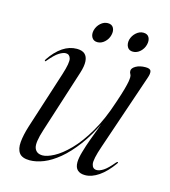

<svg xmlns="http://www.w3.org/2000/svg" viewBox="-90 -633 631 714"><g transform="rotate(15 225.0 -276.0)"><path d="M408 -70.5Q409 -70 408.5 -68.2Q408 -66.5 407 -65Q381.5 -29 354.5 -10.5Q327.5 8 302 8Q283 8 272.8 -1.5Q262.5 -11 262.5 -31Q262.5 -47 269.8 -72.2Q277 -97.5 286.8 -124.2Q296.5 -151 305 -172.8Q313.5 -194.5 315 -204L317.5 -202.5Q290.5 -144.5 260.2 -104.2Q230 -64 200 -39.2Q170 -14.5 141.8 -3.2Q113.5 8 89 8Q59.5 8 48.2 -7.2Q37 -22.5 39.5 -49.8Q42 -77 53 -112L124 -333Q139.5 -381.5 135 -396.5Q130.5 -411.5 116.5 -411.5Q106 -411.5 91 -402.2Q76 -393 54 -366.5Q52 -364 50.8 -363.2Q49.5 -362.5 48.5 -363Q47.5 -364 47.8 -365.5Q48 -367 49.5 -370Q72 -403.5 97.8 -420.8Q123.5 -438 152 -438Q172 -438 182.5 -428.8Q193 -419.5 194.2 -401.2Q195.5 -383 186.5 -355L109.5 -114.5Q92 -61 99.2 -41.5Q106.5 -22 130.5 -22Q147.5 -22 174 -36Q200.5 -50 231 -81Q261.5 -112 291.2 -162.5Q321 -213 344.5 -285.5Q356 -319.5 361.5 -339.5Q367 -359.5 368.8 -370.2Q370.5 -381 370.5 -387.5Q370.5 -395 367.5 -399.2Q364.5 -403.5 364.5 -410.5Q364.5 -421 379.2 -429.5Q394 -438 416.5 -438Q434.5 -438 437.2 -428.8Q440 -419.5 433.5 -401.5L334.5 -110Q316 -56.5 319.5 -39Q323 -21.5 339 -21.5Q350 -21.5 364.8 -31Q379.5 -40.5 402 -67.5Q403.5 -69 405.2 -70Q407 -71 408 -70.5ZM218.5 -481.5Q203.5 -481.5 196.8 -493Q190 -504.5 194 -521Q198.5 -537.5 211 -548.8Q223.5 -560 238.5 -560Q254 -560 260.2 -548.8Q266.5 -537.5 262.5 -521Q258.5 -504.5 246 -493Q233.5 -481.5 218.5 -481.5ZM355 -481.5Q340 -481.5 333.5 -493Q327 -504.5 330.5 -521Q335 -537.5 347.8 -548.8Q360.5 -560 375 -560Q391 -560 397.2 -548.8Q403.5 -537.5 399.5 -521Q395.5 -504.5 383 -493Q370.5 -481.5 355 -481.5Z"/></g></svg>

Font: Fraunces 120pt Light
Style: Italic
Weight: 300
Italic angle: -16°
Version: Version 1.000;[b76b70a41]